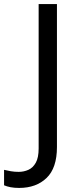

<svg xmlns="http://www.w3.org/2000/svg" viewBox="-98 -734 391 944"><path d="M-4 190Q-28 190 -46 186.5Q-64 183 -78 177V101Q-62 105 -44 108Q-26 111 -6 111Q19 111 41.5 101Q64 91 78 66Q92 41 92 -4V-714H182V-11Q182 92 131 141Q80 190 -4 190Z"/></svg>

Font: Noto Sans Warang Citi
Style: Regular
Weight: 400
Designer: Mangu Purty
Foundry: Mangu Purty
Version: Version 3.002; ttfautohint (v1.8.4.7-5d5b)